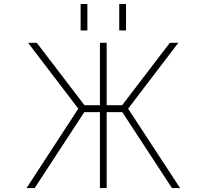

<svg xmlns="http://www.w3.org/2000/svg" viewBox="-20 -949 1040 971"><path d="M485.4 2V-381.8H406.2L155.3 2H114.3L376 -399.4L122.1 -732.4H166L407.2 -417H485.4V-732.4H519.5V-417H597.7L838.9 -732.4H881.8L627.9 -399.4L890.6 2H849.6L598.6 -381.8H519.5V2ZM387.7 -794.9V-928.7H421.9V-794.9ZM583 -794.9V-928.7H617.2V-794.9Z"/></svg>

Font: Gen Shin Gothic Monospace ExtraLight
Style: Regular
Weight: 200
Designer: [Source Han Sans]
Ryoko NISHIZUKA  (kana & ideographs); Paul D. Hunt (Latin, Greek & Cyrillic); Wenlong ZHANG  (bopomofo
Version: Version 1.002.20150607